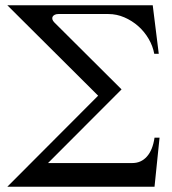

<svg xmlns="http://www.w3.org/2000/svg" viewBox="-20 -708 654 728"><path d="M565.9 0H7.8L352.1 -345.2L7.8 -688H559.1L582 -503.9H564.9Q559.6 -533.2 543.7 -560.5Q527.8 -587.9 504.4 -608.6Q481 -629.4 451.7 -642.1Q422.4 -654.8 391.1 -654.8H201.2Q192.9 -654.8 187.3 -651.9Q181.6 -648.9 179.4 -644.5Q177.2 -640.1 178.7 -634.5Q180.2 -628.9 186 -623L440.9 -369.1L162.1 -89.8H481.9Q515.1 -89.8 537.1 -114.5Q559.1 -139.2 565.9 -186H585Z"/></svg>

Font: Charis SIL
Style: Regular
Weight: 400
Foundry: SIL International
Version: Version 4.112